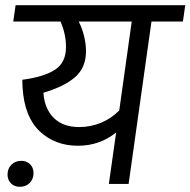

<svg xmlns="http://www.w3.org/2000/svg" viewBox="-20 -708 733 739"><path d="M684 -625H563L475 0H399L427 -198Q363 -147 280 -147Q192 -147 133 -202.5Q74 -258 67 -370Q66 -383 66 -401Q149 -412 191.5 -439.5Q234 -467 234 -527Q234 -577 213 -625H31L40 -688H693ZM487 -625H283Q296 -600 303.5 -569.5Q311 -539 311 -511Q311 -448 269.5 -411.5Q228 -375 147 -351Q148 -334 152 -318Q164 -271 197.5 -245Q231 -219 285 -219Q330 -219 370 -236Q410 -253 439 -283ZM9 -36Q9 -59 24 -74Q39 -89 62 -89Q82 -89 95.5 -76Q109 -63 109 -42Q109 -19 94.5 -4Q80 11 56 11Q35 11 22 -2.5Q9 -16 9 -36Z"/></svg>

Font: FiraGO Book
Style: Italic
Weight: 350
Italic angle: -8°
Designer: bBox Type GmbH
Foundry: bBox Type GmbH
Version: Version 1.001